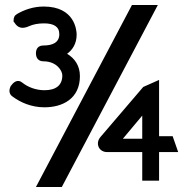

<svg xmlns="http://www.w3.org/2000/svg" viewBox="-20 -672 741 764"><path d="M24 -332C15 -316 14 -298 31 -287C61 -265 104 -245 157 -245C230 -245 298 -280 298 -369C298 -411 277 -440 247 -458C268 -473 285 -498 285 -534C285 -551 278 -646 154 -646C111 -646 75 -632 49 -617C38 -611 34 -603 34 -590V-586L36 -584C42 -576 55 -549 96 -568C112 -575 131 -579 155 -579C194 -579 216 -566 216 -536C216 -502 188 -491 153 -491C133 -491 123 -479 123 -460C123 -441 133 -428 153 -428C205 -428 228 -391 228 -372C228 -333 203 -313 157 -313C122 -313 90 -326 69 -343C50 -359 33 -344 25 -332ZM123 72H226L608 -652H505ZM379 -126C364 -108 368 -85 383 -74C389 -70 396 -67 404 -67H546V47H613V-67H689L667 -130H613V-354L550 -326ZM469 -120 546 -212V-120Z"/></svg>

Font: Charger Pro
Style: ExBd
Weight: 400
Designer: Jasper
Foundry: Cannot Into Space Fonts
Version: Version 1.09